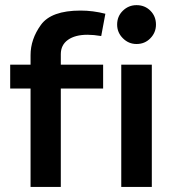

<svg xmlns="http://www.w3.org/2000/svg" viewBox="-20 -734 678 754"><path d="M440 -637.5Q440 -670 462.5 -691.9Q485 -713.8 516.2 -713.8Q548.8 -713.8 570.6 -691.9Q592.5 -670 592.5 -637.5Q592.5 -606.2 570.6 -583.8Q548.8 -561.2 516.2 -561.2Q485 -561.2 462.5 -583.8Q440 -606.2 440 -637.5ZM20 -480V-386.2H100V0H218.8V-386.2H385V-480H218.8V-521.2Q218.8 -557.5 246.9 -577.5Q275 -597.5 323.8 -597.5Q347.5 -597.5 377.5 -592.5L393.8 -680Q345 -692.5 296.2 -692.5Q181.2 -692.5 140.6 -636.2Q100 -580 100 -517.5V-480ZM456.2 0H576.2V-480H456.2Z"/></svg>

Font: Cambay
Style: Bold
Weight: 700
Designer: Pooja Saxena
Foundry: Pooja Saxena
Version: Version 1.096;PS 001.096;hotconv 1.0.70;makeotf.lib2.5.58329